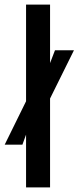

<svg xmlns="http://www.w3.org/2000/svg" viewBox="-20 -820 344 840"><path d="M94 0V-231L78 -187H0.5L94 -377V-800H199V-544L220.5 -600H303.5L199 -389V0Z"/></svg>

Font: Big Shoulders Medium
Style: Regular
Weight: 500
Designer: Patric King
Foundry: XO Type Co
Version: Version 2.002